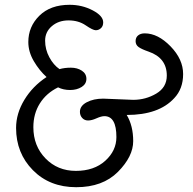

<svg xmlns="http://www.w3.org/2000/svg" viewBox="-20 -765 805 800"><path d="M410 -354 535 -349Q587 -349 631 -375Q675 -401 675 -450Q675 -524 599 -550Q570 -560 557.5 -569Q545 -578 545 -593.5Q545 -609 555.5 -617.5Q566 -626 583 -626Q638 -626 690.5 -572Q743 -518 743 -456.5Q743 -395 706 -356Q642 -286 508 -286Q535 -241 535 -177Q535 -113 471.5 -49Q408 15 297.5 15Q187 15 117 -56Q47 -127 47 -232Q47 -292 81.5 -349Q116 -406 174 -444Q144 -471 121 -510Q98 -549 98 -590Q98 -654 144 -699.5Q190 -745 270 -745Q322 -745 366 -722Q410 -699 410 -672Q410 -656 400.5 -647.5Q391 -639 379 -639Q367 -639 337 -659.5Q307 -680 265.5 -680Q224 -680 196 -656Q168 -632 168 -595.5Q168 -559 185.5 -526.5Q203 -494 228 -477Q249 -483 275.5 -483Q302 -483 321 -470.5Q340 -458 340 -436.5Q340 -415 320 -402.5Q300 -390 272 -390Q244 -390 222 -401Q173 -377 146 -334Q119 -291 119 -235Q119 -157 169.5 -105Q220 -53 296 -53Q372 -53 418.5 -95Q465 -137 465 -194Q465 -281 415 -281Q402 -281 382 -272Q362 -263 347 -263Q332 -263 322.5 -273.5Q313 -284 313 -299Q313 -324 341.5 -339Q370 -354 410 -354Z"/></svg>

Font: Delius
Style: Regular
Weight: 400
Designer: Natalia Raices
Foundry: Natalia Raices
Version: Version 1.001